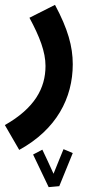

<svg xmlns="http://www.w3.org/2000/svg" viewBox="-56 -386 386 789"><path d="M23 230C176 146 243 17 243 -122C243 -195 223 -267 170 -366L65 -313C107 -235 131 -173 131 -115C131 -24 87 58 -36 128ZM144 383 188 379V378C200 348 235 263 243 243L205 227C200 238 180 289 164 328C149 295 127 247 118 229L80 249C96 282 130 354 144 383Z"/></svg>

Font: Noto Sans Arabic UI XCn SmBd
Style: Regular
Weight: 600
Width: 2
Designer: Monotype Design Team, Nadine Chahine and Nizar Qandah
Foundry: Monotype Imaging Inc.
Version: Version 2.010